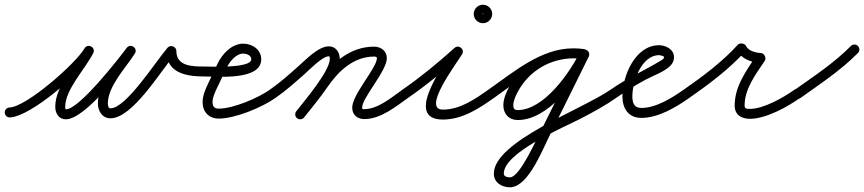

<svg xmlns="http://www.w3.org/2000/svg" viewBox="-32 -473 3650 811"><path d="M-12 2.7C-11.6 14.2 -1.9 23.4 9.7 23C97.9 20.2 316.6 -169.9 361.3 -247.5C368.1 -259.3 361.9 -270.4 352.5 -275.4C343.1 -280.5 330.5 -279.6 324.3 -267.4C286 -191.4 201.4 -110.9 201.4 -22C201.4 5.3 215.9 30.9 246.3 30.9C327.1 30.9 488.5 -180.7 536.7 -245.5C544.8 -256.3 539.7 -267.9 530.9 -274C522 -280.1 509.4 -280.6 502.2 -269.2C458.6 -200.5 381.5 -121.1 381.5 -35.7C381.5 -4.6 399.8 26.7 434.1 26.7C528.4 26.7 645.1 -171.6 707.8 -244.3C713.8 -251.2 704.5 -259.2 693.8 -263.2C683.1 -267.2 670.9 -267.1 670.9 -258C670.9 -164.4 754.2 -150.1 830 -150C841.6 -150 851 -159.4 851 -171C851 -182.6 841.6 -192 830 -192C779.8 -192.1 712.9 -192.8 712.9 -258C712.9 -267.1 706.6 -274 698.9 -276.9C691.2 -279.8 681.9 -278.6 676 -271.7C624.1 -211.5 500.7 -15.3 434.1 -15.3C425.3 -15.3 423.5 -29.2 423.5 -35.7C423.5 -109.2 499.4 -186.3 537.6 -246.8C544.8 -258.1 540.2 -269.5 531.8 -275.3C523.3 -281.1 511.1 -281.3 503 -270.5C466.5 -221.4 301.8 -11.1 246.3 -11.1C243.6 -11.1 243.4 -18 243.4 -22C243.4 -94.8 328.5 -182.3 361.8 -248.6C368 -260.7 362.1 -271.6 353.1 -276.5C344 -281.4 331.7 -280.3 324.9 -268.5C288.4 -205.1 79.4 -21.2 8.3 -19C-3.2 -18.6 -12.4 -8.9 -12 2.7Z M809 -171C809 -159.4 818.4 -150 830 -150C886 -150.1 1071.5 -131.8 1071.5 -222.5C1071.5 -263.6 1033.4 -288.6 995.4 -288.6C946.7 -288.6 906.5 -245 887 -204C874.2 -177 861.3 -150 848.5 -123C836.7 -98.2 823.8 -70.3 823.8 -42.3C823.8 -0.7 849.4 27.9 892.3 27.9C962 27.9 1076.6 -20.1 1132.2 -59.9C1141.7 -66.7 1143.8 -79.8 1137.1 -89.2C1130.3 -98.7 1117.2 -100.8 1107.8 -94.1C1059.3 -59.3 952.9 -14.1 892.3 -14.1C872.6 -14.1 865.8 -23.6 865.8 -42.3C865.8 -63.3 877.6 -86.5 886.4 -105C899.2 -132 912.1 -159 925 -186C937 -211.3 964.3 -246.6 995.4 -246.6C1009.5 -246.6 1029.5 -239.4 1029.5 -222.5C1029.5 -183.5 853.8 -192 830 -192C818.4 -192 809 -182.6 809 -171Z M1102.7 -65C1109.3 -55.5 1122.4 -53.1 1132 -59.7C1176.4 -90.5 1216.7 -126.6 1257 -162.4C1275.7 -179.2 1330.3 -235.3 1356.7 -235.3C1361.1 -235.3 1361.1 -227.4 1361.1 -224.4C1361.1 -172.6 1254.9 -48.5 1219.4 -2.9C1212.3 6.3 1214 19.5 1223.1 26.6C1232.3 33.7 1245.5 32 1252.6 22.9C1296 -33 1403.1 -156.1 1403.1 -224.4C1403.1 -252 1386.8 -277.3 1356.7 -277.3C1313.1 -277.3 1259.5 -220.9 1229 -193.8C1190 -159.1 1151 -124 1108 -94.3C1098.5 -87.7 1096.1 -74.6 1102.7 -65ZM1252.4 23.1C1285.7 -18.7 1320.1 -60 1350.3 -104.1C1396.8 -172 1460.9 -234 1548.2 -234C1552.8 -234 1560.1 -233.4 1560.1 -227.5C1560.1 -186.5 1455.7 -73.8 1455.7 -18.6C1455.7 12.1 1477.1 30 1507 30C1575.6 30 1638.5 -21.8 1692.1 -59.9C1701.6 -66.6 1703.8 -79.7 1697.1 -89.1C1690.4 -98.6 1677.3 -100.8 1667.9 -94.1C1622.5 -62 1564.5 -12 1507 -12C1499.6 -12 1497.7 -11.6 1497.7 -18.6C1497.7 -60.7 1602 -172.8 1602 -227.5C1602 -257.9 1576.7 -276 1548.2 -276C1446.2 -276 1370.3 -207.8 1315.7 -127.9C1286.1 -84.6 1252.3 -44.1 1219.6 -3.1C1212.4 6 1213.8 19.2 1222.9 26.4C1232 33.6 1245.2 32.2 1252.4 23.1Z M1691.9 -59.7C1769.8 -113.5 1845.9 -176.1 1916.1 -239.4C1925 -247.4 1920.1 -259.2 1911.5 -266.4C1902.9 -273.6 1890.4 -276.2 1884.1 -266C1844.6 -201.8 1670.3 32 1839 32C1920.7 32 1990.7 -14.5 2055.1 -59.8C2064.6 -66.5 2066.8 -79.6 2060.2 -89.1C2053.5 -98.6 2040.4 -100.8 2030.9 -94.2C1974.5 -54.4 1910.9 -10 1839 -10C1749.5 -10 1891.7 -198.2 1919.9 -244C1926.2 -254.2 1922.7 -264.9 1915.3 -271C1908 -277.1 1896.9 -278.6 1887.9 -270.6C1819.1 -208.5 1744.4 -147 1668.1 -94.3C1658.5 -87.7 1656.1 -74.6 1662.7 -65.1C1669.3 -55.5 1682.4 -53.1 1691.9 -59.7ZM2005 -414C2005 -412.6 2009.4 -417 2008 -417C2006.6 -417 2011 -412.6 2011 -414C2011 -415.4 2006.6 -411 2008 -411C2009.4 -411 2005 -415.4 2005 -414ZM1969 -414C1969 -392.5 1986.5 -375 2008 -375C2029.5 -375 2047 -392.5 2047 -414C2047 -435.5 2029.5 -453 2008 -453C1986.5 -453 1969 -435.5 1969 -414Z M2025.8 -65C2032.4 -55.5 2045.5 -53.1 2055 -59.8C2153.6 -128.5 2264 -226.8 2389.3 -226.8C2402.6 -226.8 2415.3 -225.8 2428.4 -224.2C2439.9 -222.7 2450.4 -230.9 2451.8 -242.4C2453.3 -253.9 2445.1 -264.4 2433.6 -265.8C2418.8 -267.7 2404.3 -268.8 2389.3 -268.8C2252.9 -268.8 2137.8 -168.7 2031 -94.2C2021.5 -87.6 2019.1 -74.5 2025.8 -65ZM2434 -265.8C2420.3 -267.7 2407 -268.7 2393.2 -268.7C2278.6 -268.7 2175.5 -209.1 2120.1 -108.7C2107.1 -85.3 2094.1 -55.8 2094.1 -28.4C2094.1 8.1 2117.6 34 2154.7 34C2284.9 34 2405.3 -132.1 2454.9 -233.8C2460 -244.2 2455.6 -256.8 2445.2 -261.9C2434.8 -267 2422.2 -262.6 2417.1 -252.2C2375.8 -167.3 2265.8 -8 2154.7 -8C2140.8 -8 2136.1 -14.9 2136.1 -28.4C2136.1 -48.2 2147.6 -71.7 2156.9 -88.5C2205 -175.5 2293.9 -226.7 2393.2 -226.7C2405 -226.7 2416.4 -225.9 2428 -224.2C2439.5 -222.6 2450.1 -230.5 2451.8 -242C2453.4 -253.5 2445.5 -264.1 2434 -265.8ZM2417.2 -252.3C2366.2 -149.3 2315.3 -46.3 2264.2 56.7C2264.2 56.7 2264.3 56.5 2264.4 56.3C2264.5 56.1 2264.6 56 2264.6 56C2237.6 105.5 2165.2 276.1 2121.8 276.1C2111.6 276.1 2096 273.2 2096 260.4C2096 170.6 2349.6 64.9 2421.8 27.5C2473 1 2523.9 -26.7 2571.1 -59.8C2580.6 -66.5 2582.9 -79.6 2576.2 -89.1C2569.5 -98.6 2556.4 -100.9 2546.9 -94.2C2429.2 -11.5 2054 123.7 2054 260.4C2054 298.3 2087.4 318.1 2121.8 318.1C2203.3 318.1 2264.5 144 2301.4 76C2301.4 76 2301.5 75.9 2301.6 75.7C2301.7 75.5 2301.8 75.3 2301.8 75.3C2352.9 -27.6 2403.9 -130.6 2454.8 -233.7C2460 -244.1 2455.7 -256.7 2445.3 -261.8C2434.9 -267 2422.3 -262.7 2417.2 -252.3Z M2571 -59.8C2611.2 -87.8 2652.7 -113.7 2695.9 -136.9C2727.7 -153.9 2774.1 -169.5 2799.6 -195.2C2809.6 -205.2 2815 -217.7 2815 -232C2815 -264.1 2780.3 -282 2752 -282C2650.7 -282 2597 -151.9 2597 -66C2597 -15.5 2622.1 25 2677 25C2748.9 25 2823.5 -20 2880.1 -59.8C2889.6 -66.5 2891.8 -79.6 2885.2 -89.1C2878.5 -98.6 2865.4 -100.8 2855.9 -94.2C2807.2 -59.9 2739.3 -17 2677 -17C2646.2 -17 2639 -38.9 2639 -66C2639 -126.8 2677 -240 2752 -240C2756.3 -240 2773 -236 2773 -232C2773 -224.4 2763.6 -219.6 2758.1 -216.3C2687.7 -174 2615.3 -141.9 2547 -94.2C2537.5 -87.6 2535.1 -74.5 2541.8 -65C2548.4 -55.5 2561.5 -53.1 2571 -59.8Z M2880 -59.8C2961.3 -116.2 3049.4 -182.2 3115.6 -256C3119.7 -260.6 3109.8 -264.5 3099.4 -265.9C3089.1 -267.4 3078.4 -266.3 3081.2 -260.7C3099.1 -224.3 3141.7 -209.1 3179.9 -207C3186.9 -206.7 3184.7 -217.7 3179.9 -227.4C3175 -237.1 3167.4 -245.4 3163.5 -239.6C3120.5 -174.4 3071.2 -109 3071.2 -27.1C3071.2 12.5 3099.8 28.9 3136.1 28.9C3203.2 28.9 3295.1 -21.8 3348.2 -59.9C3357.7 -66.7 3359.8 -79.8 3353.1 -89.2C3346.3 -98.7 3333.2 -100.8 3323.8 -94.1C3278.3 -61.5 3193.5 -13.1 3136.1 -13.1C3123.2 -13.1 3113.2 -12.6 3113.2 -27.1C3113.2 -99.1 3160.6 -159 3198.5 -216.4C3202.4 -222.3 3201.8 -230.3 3198.5 -236.8C3195.2 -243.4 3189.2 -248.6 3182.1 -249C3160 -250.2 3129.5 -257.6 3118.8 -279.3C3116.1 -284.8 3109.6 -288.3 3102.7 -289.2C3095.7 -290.2 3088.5 -288.6 3084.4 -284C3020.4 -212.7 2934.6 -148.8 2856 -94.2C2846.5 -87.6 2844.1 -74.5 2850.8 -65C2857.4 -55.5 2870.5 -53.1 2880 -59.8Z M3318.9 -63.5C3325.6 -54 3338.7 -51.8 3348.2 -58.5C3431.4 -117.7 3520.3 -176.4 3592 -249.3C3600.1 -257.5 3600 -270.8 3591.7 -279C3583.5 -287.1 3570.2 -287 3562 -278.7C3492.1 -207.6 3405 -150.4 3323.8 -92.8C3314.4 -86.1 3312.2 -73 3318.9 -63.5Z"/></svg>

Font: FRB American Cursive Guidelines Arrows Medium
Style: Italic
Weight: 500
Italic angle: -25°
Version: Version 2.0;Modular Font Editor K font №1